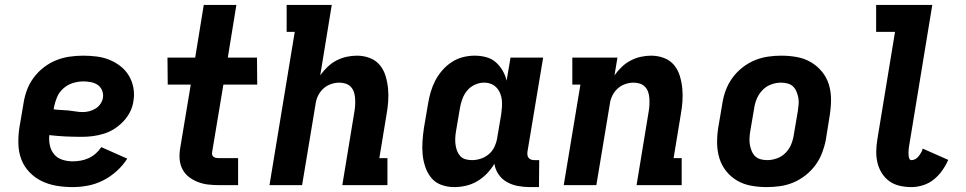

<svg xmlns="http://www.w3.org/2000/svg" viewBox="-20 -755 3940 783"><path d="M276 8Q242 8 210 2.5Q178 -3 150 -16.5Q122 -30 100 -53Q78 -76 67 -105Q56 -134 55 -167.5Q54 -201 59 -234L76 -334Q80 -361 90 -388Q100 -415 117.5 -438.5Q135 -462 159 -480.5Q183 -499 209.5 -509.5Q236 -520 264 -524Q292 -528 319 -528Q347 -528 374.5 -524.5Q402 -521 426.5 -511Q451 -501 471.5 -485Q492 -469 505.5 -446.5Q519 -424 524 -397Q529 -370 524 -342Q521 -320 510.5 -299Q500 -278 483.5 -260.5Q467 -243 447 -230Q427 -217 404.5 -210Q382 -203 359.5 -200Q337 -197 315 -197Q281 -197 248 -198.5Q215 -200 181 -204Q179 -182 183.5 -161.5Q188 -141 201 -125.5Q214 -110 234.5 -103.5Q255 -97 276 -97Q293 -97 309.5 -100Q326 -103 341.5 -110Q357 -117 370.5 -129Q384 -141 393 -155L499 -108Q481 -80 455.5 -57Q430 -34 400 -19Q370 -4 338.5 2Q307 8 276 8ZM318 -298Q331 -298 344.5 -301.5Q358 -305 370 -312.5Q382 -320 390 -332Q398 -344 400 -357Q402 -373 396 -387Q390 -401 378 -409Q366 -417 351 -420Q336 -423 320 -423Q299 -423 277.5 -416.5Q256 -410 238.5 -394.5Q221 -379 212.5 -358.5Q204 -338 200 -317L199 -309Q214 -307 229 -306.5Q244 -306 259 -304.5Q274 -303 288.5 -300.5Q303 -298 318 -298Z M873 0Q850 0 828.5 -2.5Q807 -5 786.5 -13Q766 -21 749.5 -34Q733 -47 723.5 -66Q714 -85 712.5 -107Q711 -129 715 -152L758 -410H664L663 -520H776L811 -735H944L909 -520H1028L1029 -410H891L845 -134Q844 -128 845.5 -123Q847 -118 851.5 -115Q856 -112 861.5 -111Q867 -110 873 -110H951V0Z M1079 0 1182 -625H1149V-735H1333L1286 -448Q1299 -466 1315.5 -482Q1332 -498 1352.5 -508.5Q1373 -519 1394 -523.5Q1415 -528 1436 -528Q1463 -528 1488 -518.5Q1513 -509 1529 -489.5Q1545 -470 1552.5 -445Q1560 -420 1562.5 -394Q1565 -368 1563 -340.5Q1561 -313 1556 -286L1527 -110H1560V0H1376L1426 -304Q1428 -317 1428.5 -330Q1429 -343 1428 -356Q1427 -369 1423 -380.5Q1419 -392 1410.5 -401Q1402 -410 1389.5 -414Q1377 -418 1364 -418Q1347 -418 1329.5 -412Q1312 -406 1298.5 -393.5Q1285 -381 1277 -364.5Q1269 -348 1267 -331L1212 0Z M1832 8Q1805 8 1780 -1Q1755 -10 1739 -29.5Q1723 -49 1714.5 -74Q1706 -99 1703.5 -125.5Q1701 -152 1703 -179.5Q1705 -207 1709 -234L1726 -334Q1730 -358 1737 -381.5Q1744 -405 1755.5 -427Q1767 -449 1784 -468.5Q1801 -488 1822.5 -502Q1844 -516 1868 -522Q1892 -528 1916 -528Q1940 -528 1962.5 -522Q1985 -516 2001.5 -501.5Q2018 -487 2029.5 -467.5Q2041 -448 2046 -426L2062 -520H2195L2131 -136Q2130 -129 2131 -122.5Q2132 -116 2136 -111Q2140 -106 2146.5 -104Q2153 -102 2160 -102H2179L2178 8H2141Q2116 8 2092 3.5Q2068 -1 2047.5 -12.5Q2027 -24 2013.5 -43.5Q2000 -63 1996 -87Q1983 -65 1965 -46.5Q1947 -28 1925.5 -15.5Q1904 -3 1880 2.5Q1856 8 1832 8ZM1905 -102Q1922 -102 1939.5 -107.5Q1957 -113 1972 -125Q1987 -137 1995.5 -154.5Q2004 -172 2007 -189L2024 -289Q2026 -304 2027 -318.5Q2028 -333 2026.5 -347.5Q2025 -362 2019.5 -375Q2014 -388 2004.5 -398Q1995 -408 1982 -413Q1969 -418 1954 -418Q1935 -418 1916.5 -409.5Q1898 -401 1885.5 -386Q1873 -371 1866 -352.5Q1859 -334 1856 -316L1839 -216Q1837 -203 1836.5 -189.5Q1836 -176 1838 -163Q1840 -150 1844.5 -138.5Q1849 -127 1857.5 -118Q1866 -109 1878.5 -105.5Q1891 -102 1905 -102Z M2279 0 2347 -410H2314V-520H2498L2486 -448Q2499 -466 2515.5 -482Q2532 -498 2552.5 -508.5Q2573 -519 2594 -523.5Q2615 -528 2636 -528Q2663 -528 2688 -518.5Q2713 -509 2729 -489.5Q2745 -470 2752.5 -445Q2760 -420 2762.5 -394Q2765 -368 2763 -340.5Q2761 -313 2756 -286L2727 -110H2760V0H2576L2626 -304Q2628 -317 2628.5 -330Q2629 -343 2628 -356Q2627 -369 2623 -380.5Q2619 -392 2610.5 -401Q2602 -410 2589.5 -414Q2577 -418 2564 -418Q2547 -418 2529.5 -412Q2512 -406 2498.5 -393.5Q2485 -381 2477 -364.5Q2469 -348 2467 -331L2412 0Z M3107 8Q3075 8 3044 2.5Q3013 -3 2987 -18Q2961 -33 2942 -56.5Q2923 -80 2914 -109Q2905 -138 2904.5 -170Q2904 -202 2909 -234L2926 -334Q2930 -361 2940 -387.5Q2950 -414 2967 -437.5Q2984 -461 3007.5 -479.5Q3031 -498 3057.5 -509Q3084 -520 3111.5 -524Q3139 -528 3166 -528Q3198 -528 3229 -522.5Q3260 -517 3286 -502Q3312 -487 3331.5 -463.5Q3351 -440 3360 -411Q3369 -382 3369 -350Q3369 -318 3364 -286L3348 -186Q3343 -159 3333 -132.5Q3323 -106 3306 -82.5Q3289 -59 3265.5 -40.5Q3242 -22 3216 -11Q3190 0 3162 4Q3134 8 3107 8ZM3109 -102Q3128 -102 3148 -109Q3168 -116 3183 -131Q3198 -146 3206 -165Q3214 -184 3217 -204L3234 -304Q3236 -317 3237 -331Q3238 -345 3235.5 -357.5Q3233 -370 3228 -382Q3223 -394 3214 -402.5Q3205 -411 3192 -414.5Q3179 -418 3165 -418Q3146 -418 3126 -411Q3106 -404 3091 -389Q3076 -374 3067.5 -355Q3059 -336 3056 -316L3039 -216Q3037 -203 3036.5 -189Q3036 -175 3038.5 -162.5Q3041 -150 3046 -138Q3051 -126 3060 -117.5Q3069 -109 3082 -105.5Q3095 -102 3109 -102Z M3696 8Q3672 8 3648.5 2.5Q3625 -3 3607 -16Q3589 -29 3576.5 -48.5Q3564 -68 3558.5 -91Q3553 -114 3553.5 -138.5Q3554 -163 3558 -187L3630 -625H3553V-735H3782L3689 -169Q3688 -163 3687 -157Q3686 -151 3685.5 -144.5Q3685 -138 3685 -132Q3685 -126 3685.5 -120Q3686 -114 3688.5 -108Q3691 -102 3697 -102Q3706 -102 3713.5 -106.5Q3721 -111 3726.5 -118Q3732 -125 3736.5 -133Q3741 -141 3743 -149L3847 -103Q3837 -80 3822 -59Q3807 -38 3787.5 -22.5Q3768 -7 3744 0.5Q3720 8 3696 8Z"/></svg>

Font: Iosevka Etoile Extrabold
Style: Italic
Weight: 800
Italic angle: -9°
Designer: Belleve Invis
Foundry: Belleve Invis
Version: Version 22.1.2; ttfautohint (v1.8.4)